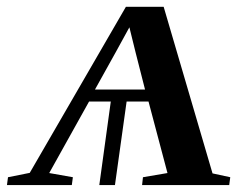

<svg xmlns="http://www.w3.org/2000/svg" viewBox="-44 -532 725 552"><path d="M-24 0 -21 -22.5 41.5 -35 318 -512.5H426.5L567 -33.5L618 -22.5L615 0H364.5L367 -22.5L437.5 -34.5L383 -240H320L286.5 0H241.5L274.5 -240H212L97.5 -34.5L165.5 -22.5L162.5 0ZM229 -274.5H373L346 -380.5L328 -453.5L288.5 -381.5Z"/></svg>

Font: Merriweather 120pt Medium
Style: Italic
Weight: 500
Italic angle: -7.8°
Version: Version 2.101